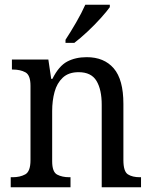

<svg xmlns="http://www.w3.org/2000/svg" viewBox="-20 -786 637 806"><path d="M25 0V-42H33Q64 -42 86 -54Q108 -66 108 -114V-426Q108 -471 86.5 -482.5Q65 -494 35 -494H30V-536H183L195 -455H200Q227 -509 262 -527.5Q297 -546 344 -546Q417 -546 457.5 -499Q498 -452 498 -350V-114Q498 -66 517 -54Q536 -42 567 -42H572V0H407V-346Q407 -410 385 -446.5Q363 -483 310 -483Q268 -483 243.5 -460Q219 -437 209 -400Q199 -363 199 -320V-109Q199 -64 220 -53Q241 -42 271 -42H276V0ZM255 -619Q276 -651 299.5 -691.5Q323 -732 338 -766H441V-756Q429 -739 403.5 -710.5Q378 -682 347.5 -653.5Q317 -625 292 -606H255Z"/></svg>

Font: Noto Serif Lao SemCond
Style: Regular
Weight: 400
Width: 4
Designer: Monotype Design Team
Foundry: Monotype Imaging Inc.
Version: Version 2.004; ttfautohint (v1.8.4.7-5d5b)